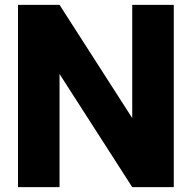

<svg xmlns="http://www.w3.org/2000/svg" viewBox="-20 -770 789 790"><path d="M54.1 0V-750H225L524.1 -284.1V-750H695V0H524.1L225 -465.5V0Z"/></svg>

Font: Spartan ExtBd
Style: Regular
Weight: 800
Designer: Matt Bailey, Mirko Velimirovic
Foundry: Matt Bailey
Version: Version 1.005